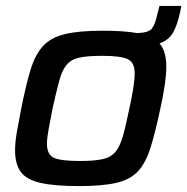

<svg xmlns="http://www.w3.org/2000/svg" viewBox="-20 -622 634 650"><path d="M248 8Q164 8 116.5 -3Q69 -14 50 -40.5Q31 -67 31 -113Q31 -140 37 -174.5Q43 -209 52 -255Q68 -335 83.5 -386Q99 -437 125.5 -466Q152 -495 199.5 -506.5Q247 -518 327 -518Q364 -518 393 -516Q422 -514 444 -510Q482 -511 493.5 -524.5Q505 -538 513 -575L520 -602H594L590 -582Q580 -536 565.5 -511Q551 -486 520 -475Q543 -449 543 -396Q543 -346 523 -255Q506 -175 490 -123.5Q474 -72 448.5 -43.5Q423 -15 376 -3.5Q329 8 248 8ZM250 -77Q298 -77 326.5 -83Q355 -89 370.5 -107.5Q386 -126 396 -161Q406 -196 418 -255Q427 -296 431.5 -325Q436 -354 436 -374Q436 -411 412 -422Q388 -433 326 -433Q277 -433 249 -427Q221 -421 205.5 -402.5Q190 -384 180.5 -348.5Q171 -313 158 -255Q150 -213 144.5 -184Q139 -155 139 -135Q139 -98 163 -87.5Q187 -77 250 -77Z"/></svg>

Font: Saira Medium
Style: Italic
Weight: 500
Italic angle: -12°
Designer: Hector Gatti with collaboration of the Omnibus-Type team
Foundry: Omnibus-Type
Version: Version 1.100; ttfautohint (v1.8.3)